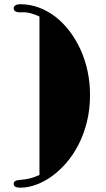

<svg xmlns="http://www.w3.org/2000/svg" viewBox="-20 -788 498 905"><path d="M44.4 78.1Q44.4 69.8 52 65.2Q59.6 60.5 77.1 59.6Q122.6 57.1 166 36.6V-710Q144.5 -720.2 124 -725.6Q103.5 -731 84 -730Q62.5 -729 53.5 -733.9Q44.4 -738.8 44.4 -750Q44.4 -756.8 52.2 -762.5Q60.1 -768.1 75.7 -768.1Q120.6 -768.1 162.6 -752.7Q204.6 -737.3 241 -709.2Q277.3 -681.2 307.4 -641.8Q337.4 -602.5 359.1 -555.2Q380.9 -507.8 392.6 -453.4Q404.3 -398.9 404.3 -340.8Q404.3 -273.4 389.9 -214.6Q375.5 -155.8 350.6 -107.2Q325.7 -58.6 293 -20.8Q260.3 17.1 223.9 43.2Q187.5 69.3 149.2 83Q110.8 96.7 75.7 96.7Q44.4 96.7 44.4 78.1Z"/></svg>

Font: Limelight
Style: Regular
Weight: 400
Designer: Nicole Fally with help from Eben Sorkin
Foundry: Nicole Fally with help from Eben Sorkin
Version: Version 1.002